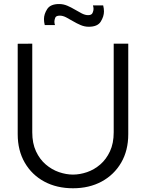

<svg xmlns="http://www.w3.org/2000/svg" viewBox="-20 -942 742 976"><path d="M351 15Q268.5 15 205.2 -19Q142 -53 106 -115Q70 -177 70 -260V-719.5L144 -720V-269.5Q144 -213.5 163 -172.8Q182 -132 212.8 -105.8Q243.5 -79.5 280 -67Q316.5 -54.5 351 -54.5Q386 -54.5 422.5 -67Q459 -79.5 489.5 -105.8Q520 -132 539 -172.8Q558 -213.5 558 -269.5V-720H632V-260Q632 -177 596 -115.2Q560 -53.5 496.8 -19.2Q433.5 15 351 15ZM431 -806Q410 -806 390 -814.5Q370 -823 351.2 -834.2Q332.5 -845.5 315.8 -854Q299 -862.5 284 -862.5Q264.5 -862.5 260.5 -851.2Q256.5 -840 256.5 -832Q256.5 -823.5 259.5 -814.5H207.5Q203.5 -830.5 203.5 -845Q203.5 -870.5 220 -896Q236.5 -921.5 280.5 -921.5Q302 -921.5 322 -913Q342 -904.5 360.8 -893.2Q379.5 -882 396.2 -873.5Q413 -865 428 -865Q445.5 -865 450.5 -876.2Q455.5 -887.5 455.5 -896.5Q455.5 -905 452.5 -914.5H504.5Q508.5 -898.5 508.5 -884Q508.5 -858.5 492.2 -832.2Q476 -806 431 -806Z"/></svg>

Font: Cns Manrope
Style: Regular
Weight: 400
Designer: Mikhail Sharanda
Foundry: Mikhail Sharanda
Version: Version 4.504